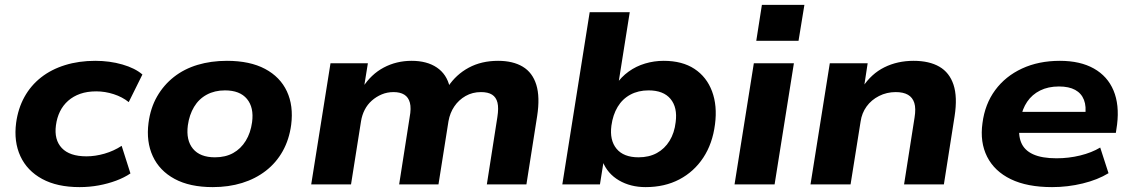

<svg xmlns="http://www.w3.org/2000/svg" viewBox="-20 -755 4632 786"><path d="M306 11Q214 11 152.5 -22.5Q91 -56 63.5 -115.5Q36 -175 46 -252Q54 -311 80 -358Q106 -405 148 -438Q190 -471 246.5 -488.5Q303 -506 370 -506Q429 -506 481 -491Q533 -476 563 -450L507 -337Q481 -358 445.5 -369.5Q410 -381 374 -381Q337 -381 308.5 -371Q280 -361 259 -342.5Q238 -324 225.5 -298.5Q213 -273 209 -242Q201 -183 233 -149Q265 -115 334 -115Q370 -115 408 -126Q446 -137 478 -158L514 -45Q489 -28 455.5 -15.5Q422 -3 384 4Q346 11 306 11Z M851 11Q757 11 695 -22.5Q633 -56 605.5 -115.5Q578 -175 588 -252Q596 -313 623 -360Q650 -407 692 -440Q734 -473 789 -489.5Q844 -506 909 -506Q1003 -506 1065 -473Q1127 -440 1154.5 -381Q1182 -322 1172 -244Q1164 -184 1137.5 -136.5Q1111 -89 1068.5 -56Q1026 -23 971 -6Q916 11 851 11ZM860 -111Q903 -111 934.5 -128.5Q966 -146 986 -178.5Q1006 -211 1012 -255Q1020 -315 991 -350Q962 -385 901 -385Q859 -385 826.5 -367.5Q794 -350 774.5 -317.5Q755 -285 749 -242Q741 -181 770 -146Q799 -111 860 -111Z M1254 0 1333 -496H1486L1470 -397L1464 -396Q1499 -451 1551 -478.5Q1603 -506 1665 -506Q1728 -506 1768.5 -478.5Q1809 -451 1821 -399L1814 -400Q1847 -450 1899 -478Q1951 -506 2019 -506Q2080 -506 2120 -482Q2160 -458 2175.5 -408Q2191 -358 2179 -280L2135 0H1973L2016 -275Q2022 -313 2016.5 -335Q2011 -357 1994.5 -367.5Q1978 -378 1949 -378Q1914 -378 1886 -362Q1858 -346 1840 -319.5Q1822 -293 1816 -259L1775 0H1614L1657 -275Q1664 -312 1658 -334.5Q1652 -357 1635 -367.5Q1618 -378 1591 -378Q1565 -378 1542.5 -368.5Q1520 -359 1502 -343Q1484 -327 1473 -305.5Q1462 -284 1458 -259L1417 0Z M2623 11Q2561 11 2514 -16.5Q2467 -44 2447 -94H2451L2436 0H2282L2394 -705H2558L2511 -409H2502Q2523 -440 2553.5 -462Q2584 -484 2621 -495Q2658 -506 2697 -506Q2773 -506 2823 -473Q2873 -440 2895 -381Q2917 -322 2907 -246Q2897 -167 2859 -109.5Q2821 -52 2761 -20.5Q2701 11 2623 11ZM2594 -111Q2637 -111 2669 -128.5Q2701 -146 2721 -178.5Q2741 -211 2746 -255Q2754 -315 2725 -350Q2696 -385 2635 -385Q2593 -385 2560.5 -367.5Q2528 -350 2508.5 -317.5Q2489 -285 2483 -241Q2475 -181 2504 -146Q2533 -111 2594 -111Z M3076 -588 3099 -735H3273L3249 -588ZM2987 0 3066 -496H3230L3151 0Z M3298 0 3377 -496H3532L3517 -398H3511Q3547 -453 3600.5 -479.5Q3654 -506 3720 -506Q3784 -506 3825.5 -482Q3867 -458 3883.5 -408Q3900 -358 3888 -280L3844 0H3681L3724 -274Q3730 -311 3723 -333.5Q3716 -356 3697 -367Q3678 -378 3647 -378Q3610 -378 3578.5 -362Q3547 -346 3527.5 -319Q3508 -292 3503 -257L3462 0Z M4287 11Q4185 11 4118 -21.5Q4051 -54 4021 -113.5Q3991 -173 4002 -251Q4012 -329 4054 -386Q4096 -443 4164 -474.5Q4232 -506 4319 -506Q4402 -506 4458 -474.5Q4514 -443 4538.5 -384.5Q4563 -326 4553 -245L4548 -211H4127L4140 -297H4442L4422 -280Q4428 -319 4417.5 -346Q4407 -373 4381.5 -387Q4356 -401 4315 -401Q4271 -401 4238 -384.5Q4205 -368 4185 -338.5Q4165 -309 4158 -269L4155 -251Q4147 -205 4160 -172.5Q4173 -140 4209 -123.5Q4245 -107 4305 -107Q4355 -107 4402 -118.5Q4449 -130 4484 -151L4518 -46Q4474 -19 4412.5 -4Q4351 11 4287 11Z"/></svg>

Font: Nunito Sans 10pt SemiExpanded ExtraBold
Style: Italic
Weight: 800
Width: 6
Italic angle: -9°
Designer: Vernon Adams
Foundry: Vernon Adams
Version: Version 3.101;gftools[0.9.27]